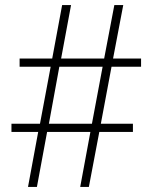

<svg xmlns="http://www.w3.org/2000/svg" viewBox="-20 -734 599 754"><path d="M90 0 130 -216H25V-248H137L179 -472H57V-504H185L224 -714H259L220 -504H389L429 -714H464L424 -504H534V-472H418L376 -248H502V-216H370L329 0H295L335 -216H165L125 0ZM172 -248H341L383 -472H213Z"/></svg>

Font: Noto Serif ExtraLight
Style: Regular
Weight: 200
Designer: Monotype Design Team
Foundry: Monotype Imaging Inc.
Version: Version 2.015; ttfautohint (v1.8.4.7-5d5b)